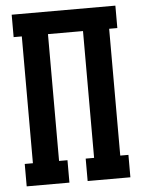

<svg xmlns="http://www.w3.org/2000/svg" viewBox="-53 -777 605 819"><g transform="rotate(-5 250.0 -367.5)"><path d="M28 0V-96H63V-639H28V-735H472V-639H437V-96H472V0H289V-96H325V-639H175V-96H211V0Z"/></g></svg>

Font: Iosevka Slab
Style: Bold
Weight: 700
Monospace: yes
Designer: Belleve Invis
Foundry: Belleve Invis
Version: Version 11.1.1; ttfautohint (v1.8.3)